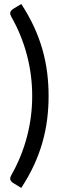

<svg xmlns="http://www.w3.org/2000/svg" viewBox="-20 -797 308 966"><path d="M142 -314Q142 -420.5 115.2 -521.2Q88.5 -622 37 -712.5Q28.5 -728.5 32.5 -737.2Q36.5 -746 45 -751.5L87 -777Q124.5 -719.5 150.8 -662.8Q177 -606 193.2 -549Q209.5 -492 217 -433.5Q224.5 -375 224.5 -314Q224.5 -253 217 -194.8Q209.5 -136.5 193.2 -79.5Q177 -22.5 150.8 34.2Q124.5 91 87 148.5L45 123Q36.5 117.5 32.5 108.8Q28.5 100 37 84Q88.5 -6.5 115.2 -107.2Q142 -208 142 -314Z"/></svg>

Font: Lato Medium
Style: Regular
Weight: 500
Designer: Lukasz Dziedzic
Foundry: tyPoland Lukasz Dziedzic
Version: Version 2.006; 2014-01-15